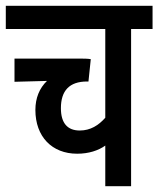

<svg xmlns="http://www.w3.org/2000/svg" viewBox="-20 -642 546 662"><path d="M506 -542V-622H0V-542H343V-236C320 -210 292 -192 255 -192C213 -192 190 -217 190 -269C190 -329 219 -361 280 -361H285L293 -438C283 -440 266 -440 250 -440H30V-360L142 -363C116 -338 102 -304 102 -263C102 -171 159 -112 246 -112C286 -112 319 -123 343 -140V0H432V-542Z"/></svg>

Font: Noto Sans Devanagari UI ExtraCondensed Medium
Style: Regular
Weight: 500
Width: 2
Designer: Jelle Bosma - Monotype Design Team
Foundry: Monotype Imaging Inc.
Version: Version 2.003